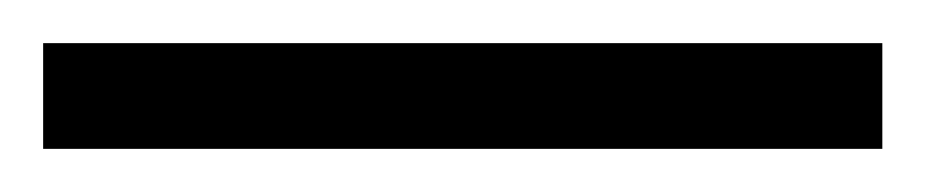

<svg xmlns="http://www.w3.org/2000/svg" viewBox="-24 -829 429 89"><path d="M-4 -760H385V-809H-4Z"/></svg>

Font: Noto Serif Myanmar Condensed Thin
Style: Regular
Weight: 100
Width: 3
Designer: Ben Mitchell and the Monotype Design Team
Foundry: Monotype Imaging Inc.
Version: Version 2.106